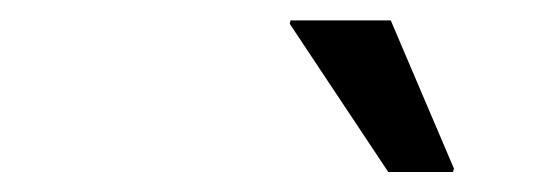

<svg xmlns="http://www.w3.org/2000/svg" viewBox="-20 -736 540 190"><path d="M364.2 -565.8 266.7 -712.5 267.5 -715.8H366.7L429.2 -569.2L428.3 -565.8Z"/></svg>

Font: Funnel Sans
Style: Italic
Weight: 400
Italic angle: -14.036°
Version: Version 1.000; Beta; Release 5; Build 24; ttfautohint (v1.8.